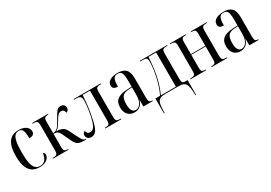

<svg xmlns="http://www.w3.org/2000/svg" viewBox="22 -1412 3515 2488"><g transform="rotate(-30 1780.0 -167.5)"><path d="M242 10Q184 10 140 -16Q96 -42 71 -103Q46 -164 46 -269Q46 -374 71 -434.5Q96 -495 140 -520Q184 -545 241 -545Q311 -545 351.5 -516Q392 -487 392 -442Q392 -414 373.5 -398Q355 -382 313 -382Q313 -467 297.5 -501Q282 -535 239 -535Q207 -535 183.5 -512.5Q160 -490 148 -432.5Q136 -375 136 -269Q136 -169 149 -110.5Q162 -52 189 -26.5Q216 -1 258 -1Q303 -1 331.5 -31.5Q360 -62 370 -128Q394 -121 394 -92Q394 -70 378.5 -46.5Q363 -23 329.5 -6.5Q296 10 242 10Z M446 0V-10H455Q493 -10 508 -22.5Q523 -35 523 -81V-456Q523 -501 507.5 -513.5Q492 -526 451 -526H443V-536H681V-526H678Q642 -526 627.5 -514Q613 -502 613 -457V-285Q637 -286 655.5 -295.5Q674 -305 687 -319Q702 -336 718.5 -364Q735 -392 756 -429Q788 -487 810.5 -514.5Q833 -542 870 -542Q902 -542 918 -525Q934 -508 934 -483Q934 -458 922 -445Q910 -432 894 -430Q889 -481 842 -481Q815 -481 795.5 -460Q776 -439 750 -394Q728 -357 710 -330.5Q692 -304 659 -287Q703 -286 730.5 -277Q758 -268 776 -250Q794 -232 808 -202L850 -116Q871 -75 885 -51.5Q899 -28 911 -19Q923 -10 938 -10H943V0H917Q874 0 846.5 -7.5Q819 -15 799.5 -36.5Q780 -58 761 -100L719 -191Q702 -228 689 -245.5Q676 -263 659 -269Q642 -275 613 -275V-80Q613 -34 627 -22Q641 -10 676 -10H679V0Z M1020 7Q987 7 968 -11Q949 -29 949 -58Q949 -78 959 -90.5Q969 -103 984 -104Q987 -83 999.5 -69.5Q1012 -56 1036 -56Q1058 -56 1076.5 -68.5Q1095 -81 1111.5 -116Q1128 -151 1143 -218Q1148 -239 1153.5 -270.5Q1159 -302 1163.5 -336Q1168 -370 1171 -400Q1174 -430 1174 -448Q1174 -483 1163.5 -499.5Q1153 -516 1134.5 -521Q1116 -526 1094 -526H1064V-536H1470V-526H1462Q1423 -526 1407 -514Q1391 -502 1391 -459V-80Q1391 -34 1406.5 -22Q1422 -10 1460 -10H1470V0H1229V-10H1234Q1271 -10 1286.5 -22Q1302 -34 1302 -80V-524H1191Q1189 -461 1181.5 -394Q1174 -327 1163 -265Q1152 -203 1141 -156Q1119 -63 1091.5 -28Q1064 7 1020 7Z M1666 10Q1605 10 1568 -29Q1531 -68 1531 -140Q1531 -218 1579 -255Q1627 -292 1725 -296L1795 -299V-389Q1795 -469 1779.5 -502Q1764 -535 1719 -535Q1675 -535 1658.5 -502Q1642 -469 1642 -388Q1566 -388 1566 -445Q1566 -494 1611.5 -519.5Q1657 -545 1726 -545Q1804 -545 1844.5 -506Q1885 -467 1885 -372V-83Q1885 -38 1896 -24Q1907 -10 1937 -10H1940V0H1799V-99H1797Q1782 -44 1747.5 -17Q1713 10 1666 10ZM1692 -10Q1722 -10 1745.5 -31Q1769 -52 1782 -88Q1795 -124 1795 -168V-289L1744 -286Q1673 -282 1647 -247Q1621 -212 1621 -137Q1621 -10 1692 -10Z M1985 210V-12H2055Q2081 -64 2100.5 -124.5Q2120 -185 2134 -246Q2147 -307 2154 -363.5Q2161 -420 2161 -460Q2161 -502 2147 -514Q2133 -526 2099 -526H2055V-536H2464V-526H2446Q2410 -526 2395.5 -513Q2381 -500 2381 -453V-80Q2381 -38 2391 -24Q2401 -10 2435 -10H2466V210H2456L2454 157Q2451 95 2439 61Q2427 27 2399.5 13.5Q2372 0 2322 0H2129Q2079 0 2051 13Q2023 26 2011 59Q1999 92 1997 153L1995 210ZM2067 -12H2292V-524H2177Q2171 -374 2144 -247Q2117 -120 2067 -12Z M2503 0V-10H2516Q2551 -10 2566.5 -21.5Q2582 -33 2582 -80V-456Q2582 -502 2566.5 -514Q2551 -526 2516 -526H2503V-536H2740V-526H2733Q2699 -526 2685 -514Q2671 -502 2671 -456V-280H2887V-456Q2887 -502 2873 -514Q2859 -526 2824 -526H2818V-536H3055V-526H3043Q3008 -526 2992 -514Q2976 -502 2976 -456V-80Q2976 -34 2992 -22Q3008 -10 3044 -10H3055V0H2818V-10H2824Q2859 -10 2873 -22Q2887 -34 2887 -80V-270H2671V-80Q2671 -33 2685.5 -21.5Q2700 -10 2735 -10H2740V0Z M3251 10Q3190 10 3153 -29Q3116 -68 3116 -140Q3116 -218 3164 -255Q3212 -292 3310 -296L3380 -299V-389Q3380 -469 3364.5 -502Q3349 -535 3304 -535Q3260 -535 3243.5 -502Q3227 -469 3227 -388Q3151 -388 3151 -445Q3151 -494 3196.5 -519.5Q3242 -545 3311 -545Q3389 -545 3429.5 -506Q3470 -467 3470 -372V-83Q3470 -38 3481 -24Q3492 -10 3522 -10H3525V0H3384V-99H3382Q3367 -44 3332.5 -17Q3298 10 3251 10ZM3277 -10Q3307 -10 3330.5 -31Q3354 -52 3367 -88Q3380 -124 3380 -168V-289L3329 -286Q3258 -282 3232 -247Q3206 -212 3206 -137Q3206 -10 3277 -10Z"/></g></svg>

Font: Noto Serif Display Condensed
Style: Regular
Weight: 400
Width: 3
Designer: Monotype Design Team
Foundry: Monotype Imaging Inc.
Version: Version 2.009